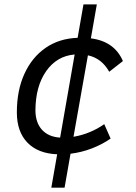

<svg xmlns="http://www.w3.org/2000/svg" viewBox="-20 -701 626 884"><path d="M216.3 163.1 243.2 9.3Q154.8 5.9 106.2 -44.4Q57.6 -94.7 57.6 -183.6Q57.6 -284.7 92.3 -360.8Q127 -437 189.7 -480.5Q252.4 -523.9 337.4 -526.9L364.3 -680.7H425.8L398.4 -524.4Q506.8 -510.7 545.9 -419.9L482.9 -370.6Q448.2 -432.6 384.8 -446.3L318.4 -71.3Q356.9 -77.6 393.3 -92.8Q429.7 -107.9 460 -129.4L489.3 -63Q450.7 -36.1 403.3 -17.8Q356 0.5 304.7 6.8L277.3 163.1ZM256.8 -67.4 323.7 -450.2Q241.7 -443.4 192.6 -373.5Q143.6 -303.7 143.1 -192.4Q143.6 -136.2 173.3 -103.5Q203.1 -70.8 256.8 -67.4Z"/></svg>

Font: Cascadia Mono PL SemiLight
Style: Italic
Weight: 350
Italic angle: -10°
Monospace: yes
Designer: Aaron Bell
Foundry: Saja Typeworks
Version: Version 2404.023; ttfautohint (v1.8.4)